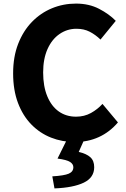

<svg xmlns="http://www.w3.org/2000/svg" viewBox="-20 -776 702 1068"><path d="M397 14Q326 14 264 -10.5Q202 -35 154.5 -83.5Q107 -132 80 -203.5Q53 -275 53 -368Q53 -460 81 -532Q109 -604 157.5 -654Q206 -704 269 -730Q332 -756 403 -756Q475 -756 531 -727Q587 -698 624 -660L539 -556Q511 -583 479 -599.5Q447 -616 405 -616Q354 -616 311.5 -587Q269 -558 244.5 -503.5Q220 -449 220 -373Q220 -296 243 -240.5Q266 -185 307 -156Q348 -127 403 -127Q449 -127 486 -147.5Q523 -168 550 -198L636 -95Q590 -41 529.5 -13.5Q469 14 397 14ZM283 272 271 205Q337 201 362.5 190Q388 179 388 154Q388 137 370 125Q352 113 300 106L355 -5H451L418 69Q461 79 482.5 98.5Q504 118 504 154Q504 212 446 240Q388 268 283 272Z"/></svg>

Font: Noto Sans TC Thin ExtraBold
Style: Regular
Weight: 800
Version: Version 2.004-H2;hotconv 1.0.118;makeotfexe 2.5.65603